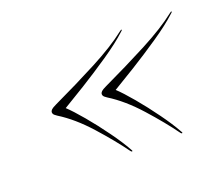

<svg xmlns="http://www.w3.org/2000/svg" viewBox="-60 -451 509 437"><g transform="rotate(-20 194.5 -232.5)"><path d="M53.5 -245.5Q54 -248 56.8 -250.8Q59.5 -253.5 69 -258Q126.5 -285 178.5 -312.2Q230.5 -339.5 261.5 -364Q267 -368.5 267 -366.5Q268 -365.5 263.5 -362Q243 -343 208.5 -319.5Q174 -296 140 -275Q106 -254 86.5 -242.5Q100 -230 121 -205Q142 -180 162.2 -152Q182.5 -124 194 -103Q196.5 -99.5 195.5 -98.5Q194 -97 191 -101Q167.5 -133.5 132.8 -172.2Q98 -211 62.5 -233Q55.5 -237.5 54.2 -240.5Q53 -243.5 53.5 -245.5ZM174.5 -245.5Q175 -248 177.8 -250.8Q180.5 -253.5 190 -258Q247.5 -285 299.5 -312.2Q351.5 -339.5 382.5 -364Q388 -368.5 388 -366.5Q389 -365.5 384.5 -362Q364 -343 329.5 -319.5Q295 -296 261 -275Q227 -254 207.5 -242.5Q221 -230 242 -205Q263 -180 283.2 -152Q303.5 -124 315 -103Q317.5 -99.5 316.5 -98.5Q315 -97 312 -101Q288.5 -133.5 253.8 -172.2Q219 -211 183.5 -233Q176.5 -237.5 175.2 -240.5Q174 -243.5 174.5 -245.5Z"/></g></svg>

Font: Fraunces 144pt S000 Thin
Style: Italic
Weight: 100
Italic angle: -16°
Version: Version 1.000; ttfautohint (v1.8.3)